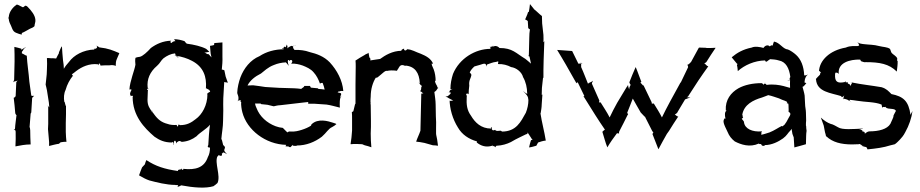

<svg xmlns="http://www.w3.org/2000/svg" viewBox="-20 -673 4294 896"><path d="M20 -585 21 -584C21 -578 23 -573 25 -567C37 -544 37 -527 55 -520C63 -517 72 -513 81 -512H82C81 -513 82 -517 82 -519C95 -524 110 -534 120 -539C129 -542 136 -546 141 -551C141 -561 147 -571 145 -582C143 -602 128 -622 108 -642C96 -652 96 -642 87 -639C76 -643 58 -657 55 -649C42 -641 22 -618 21 -594H20ZM41 -289C43 -291 49 -294 53 -294C56 -295 60 -296 63 -297C60 -295 57 -292 56 -289L53 -224C51 -221 46 -216 44 -217V-216C46 -196 50 -169 51 -147L52 -142C53 -141 55 -136 57 -136C55 -116 51 -93 50 -72C49 -70 47 -67 44 -67L45 -66C46 -67 47 -67 49 -66H51C51 -65 51 -64 52 -63L53 -59C54 -36 53 -12 52 10H53C74 6 97 1 123 1C122 -20 121 -44 121 -65L120 -74C120 -75 119 -79 118 -80C119 -100 122 -122 123 -143L125 -146V-147L126 -148V-149L130 -215C131 -219 137 -224 139 -225V-226C136 -225 129 -225 126 -227L117 -292C114 -333 107 -374 105 -413C98 -414 91 -421 82 -424V-428C82 -428 83 -432 82 -432C84 -432 87 -438 88 -439V-440C92 -444 96 -451 100 -453L99 -454C95 -448 85 -446 80 -440C80 -442 80 -445 79 -446C68 -449 58 -452 48 -454H47C48 -432 48 -408 48 -386L46 -301C45 -297 43 -291 41 -289Z M193 -278C194 -272 198 -260 199 -252L208 -195C209 -187 209 -179 210 -172C208 -174 204 -177 204 -180H203C203 -178 204 -175 205 -173V-95C205 -88 204 -77 204 -71V-70C204 -63 206 -54 206 -47L208 -24C209 -14 210 -2 209 7L210 8C223 5 239 0 255 -2L263 -9C271 -10 282 -12 290 -11V-12C289 -25 287 -43 287 -57V-99C287 -112 288 -127 288 -140V-179C287 -178 286 -181 286 -181L282 -196V-197L280 -198C277 -216 278 -237 286 -253C293 -279 306 -302 320 -319C321 -318 323 -318 324 -318C324 -318 322 -317 320 -319L321 -320H320V-319C320 -319 319 -320 319 -321C318 -323 317 -325 315 -326C321 -330 328 -335 335 -341C361 -361 397 -378 437 -373C438 -372 440 -369 441 -368C441 -370 440 -372 441 -374C443 -382 449 -371 449 -367H450C468 -368 480 -369 489 -368C495 -369 500 -369 505 -369C509 -369 515 -368 520 -365V-366C520 -378 521 -388 525 -397L537 -425C506 -438 487 -447 443 -452C441 -454 439 -455 437 -456C435 -456 433 -458 432 -460L431 -459C432 -458 433 -454 433 -452C432 -447 425 -445 421 -445C420 -445 419 -446 419 -446L418 -445C419 -445 420 -444 420 -444V-442C369 -440 325 -416 302 -384C293 -374 284 -363 278 -352C278 -358 277 -364 277 -370L274 -392C272 -413 270 -436 269 -457C263 -451 260 -438 255 -429V-425C250 -417 246 -407 242 -400C236 -400 228 -402 220 -401C213 -401 205 -403 200 -402H199C200 -386 200 -366 199 -349L198 -326C197 -311 194 -292 193 -279ZM420 -441C418 -439 413 -440 420 -441Z M584 -255C586 -255 588 -256 589 -256C591 -256 593 -255 594 -254C594 -253 593 -252 593 -252C590 -245 583 -236 590 -226V-225C593 -226 597 -226 599 -226C600 -226 601 -223 600 -221H599C599 -133 652 -77 701 -35C724 -19 747 -8 782 -8C783 -8 785 -10 786 -11C788 -11 791 1 791 4L792 3C792 1 791 -2 791 -5C791 -17 798 -19 800 -13C802 -10 802 -5 802 -3C803 -5 805 -9 807 -10C817 -18 820 -15 828 -11H829C856 -13 877 -22 897 -37C913 -55 944 -71 960 -91C958 -76 956 -59 955 -44L952 4C951 6 951 7 950 8C947 17 960 15 960 16C960 32 957 48 950 60C933 110 892 121 836 115C837 116 833 123 829 118C828 117 827 114 828 113H827C827 122 810 114 810 125C748.5 116.2 706.5 103 663 74C660 80 658 87 656 94L643 108C638 120 633 133 629 145L630 146C647 156 662 164 677 169C711 178 757 190 799 190V191C800 190 807 191 809 191C812 191 812 195 809 198C808 198 807 199 808 199C807 199 807 200 807 200C808 200 810 199 812 198C823 195 825 191 826 192C884 203 940 207 976 196C983 192 989 186 995 181C1011 147 980 86 995 56C1000 59 993 48 1006 53C1006 53 1008 54 1009 54C1010 55 1016 54 1016 50C1016 49 1016 46 1015 44C1016 44 1017 43 1018 42C1022 39 1019 37 1024 39C1029 40 1035 44 1038 46H1039C1036 43 1031 38 1028 33C1022 22 1037 18 1025 7L1023 5L1021 4C1022 4 1021 2 1021 2L1016 -18C1015 -20 1014 -23 1013 -25C1015 -51 1021 -81 1021 -109L1022 -158C1022 -176 1021 -196 1022 -215L1026 -283V-290C1028 -290 1031 -289 1032 -289C1035 -289 1040 -288 1042 -287L1043 -288C1040 -297 1036 -306 1033 -316L1027 -345C1025 -346 1017 -349 1015 -348C1017 -365 1019 -390 1018 -409V-475H1017C1004 -474 992 -473 980 -472L979 -463C973 -461 967 -460 960 -459L963 -423C964 -417 966 -411 967 -405C963 -410 958 -415 954 -420C940.4 -420 942.3 -428 932 -427C939 -428 951 -430 957 -431C952 -436 947 -441 942 -445C919 -457 884 -465 853 -469C850 -469 845 -476 841 -481C826 -486 810 -490 793 -490H792C793 -489 793 -488 794 -488C796 -485 796 -483 799 -481H796C792 -480 783 -479 782 -472C780 -473 777 -475 775 -476H773L774 -477C775 -479 778 -481 779 -483H778C741 -482 710 -468 684 -449C667 -430 646 -411 633 -408C626 -407 618 -406 612 -403V-402C610 -393 611 -381 612 -371C608 -345 586 -294 584 -255ZM586 -224C587 -224 588 -225 589 -225H586ZM667 -253C663 -253 670 -264 674 -260V-261C673 -261 671 -262 669 -264C665 -303 679 -337 713 -366C727 -378 731 -391 743 -401C759 -413 777 -422 797 -424C797 -422 799 -418 800 -415C800 -414 801 -414 801 -413C827 -409 854 -401 876 -389C930 -361 945 -314 941 -262L940 -261H942C957 -252 957 -254 957 -253C958 -251 960 -246 961 -244C954 -244 943 -233 947 -233H948C948 -182 923 -138 893 -117C873 -101 853 -89 820 -89C819 -90 815 -92 813 -92L810 -83V-82H809C807 -84 805 -89 804 -90C790 -89 774 -90 761 -95C734 -102 717 -115 699 -140C696 -144 694 -147 691 -151V-148C687 -155 682 -162 678 -169C663 -193 670 -219 670 -251C670 -252 671 -254 672 -255H671C670 -254 668 -253 667 -253ZM686 -158C686 -157 687 -156 688 -156C687 -157 687 -158 686 -159ZM688 -156C690 -155 692 -156 691 -154V-151C690 -153 689 -154 688 -156ZM793 -414C796 -414 798 -413 801 -413C801 -412 802 -412 802 -411ZM802 -411C808 -402 814 -407 814 -407C810 -408 806 -410 802 -411ZM806 200H807ZM835 114C835 115 836 114 836 115V114Z M1086 -238C1087 -236 1090 -232 1090 -230C1093 -222 1095 -210 1090 -203C1089 -202 1088 -202 1087 -201H1088C1089 -201 1090 -203 1091 -203C1106 -209 1108 -202 1100 -202V-201C1101 -201 1103 -201 1103 -200C1109 -192 1106 -190 1106 -192C1106 -193 1106 -195 1105 -196C1105 -180 1107 -164 1111 -149C1132 -67 1219 1 1316 3C1315 4 1314 6 1313 8L1311 10L1312 11C1313 10 1313 9 1313 8C1316 11 1321 11 1325 10C1332 14 1334 18 1343 6C1343 5 1343 4 1344 3C1344 4 1345 4 1345 5C1348 9 1365 8 1365 7V6C1409 6 1449 -10 1482 -35C1503 -53 1513 -73 1530 -80C1537 -84 1544 -88 1550 -94C1549 -95 1543 -98 1535 -100C1511 -108 1464 -122 1434 -93C1433 -92 1431 -88 1432 -87C1420 -79 1404 -72 1388 -67C1372 -62 1357 -58 1335 -59L1334 -60C1333 -59 1325 -59 1324 -57C1324 -56 1323 -56 1323 -55C1318 -56 1312 -65 1301 -75V-76C1288.4 -77.1 1276.7 -80.1 1266 -84C1226 -99 1192 -129 1177 -169C1174 -175 1171 -183 1170 -190H1196L1199 -187L1228 -184C1238 -182 1249 -179 1257 -177H1258C1266 -179 1278 -182 1288 -182L1391 -194C1400 -195 1410 -196 1419 -197C1418 -196 1418 -194 1418 -193C1419 -192 1418 -190 1418 -190V-189H1446L1504 -185C1525 -182 1548 -175 1565 -171H1566C1565 -185 1564 -216 1573 -225L1572 -226C1572 -223 1569 -221 1567 -219C1569 -227 1577 -236 1568 -239C1565 -240 1559 -241 1555 -242C1557 -243 1558 -243 1559 -246C1560 -247 1562 -245 1566 -247C1571 -249 1578 -249 1582 -248V-249C1578 -298 1553 -345 1519 -382C1492 -410 1458 -422 1425 -430C1403 -438 1379 -441 1354 -440C1354 -441 1353 -442 1352 -443C1348 -447 1347 -454 1347 -457C1344 -456 1345 -462 1335 -457C1331 -455 1324 -451 1321 -447C1322 -451 1322 -457 1320 -461C1318 -468 1320 -466 1315 -457C1314 -455 1314 -453 1315 -452C1314 -453 1309 -455 1308 -455C1306 -456 1303 -451 1302 -447L1303 -446C1303 -445 1303 -444 1304 -443C1263 -443 1223 -432 1191 -411C1148 -393 1118 -354 1102 -312C1094 -290 1088 -264 1087 -240L1088 -239V-236ZM1135 -274C1147 -298 1170 -316 1198 -330C1213 -341 1229 -359 1259 -370C1275 -377 1295 -381 1314 -382C1318.8 -377.2 1323.7 -371.6 1326 -367L1327 -368C1325 -372 1323 -381 1323 -387C1323 -396 1329 -394 1332 -388C1333 -398 1351 -393 1341 -379C1341 -378 1339 -377 1339 -377V-376C1358 -377 1376 -373 1393 -367C1410 -360 1430 -352 1444 -335C1457 -321 1467 -301 1473 -283H1474C1474 -284 1478 -286 1480 -286H1486V-285C1490 -275 1493 -265 1495 -255C1485 -256 1476 -258 1466 -258L1463 -261L1431 -264C1429 -266 1427 -270 1427 -272H1400C1400 -268 1395 -265 1392 -263C1391 -263 1386 -259 1386 -258C1377 -259 1363 -261 1353 -261L1287 -263H1284L1218 -267C1200 -270 1177 -273 1161 -275ZM1301 -443C1293 -450 1299 -449 1302 -447C1301 -445 1301 -443 1301 -443ZM1347 -457C1347 -458 1348 -459 1348 -459H1354C1352 -458 1349 -458 1347 -457ZM1354 -459H1359V-460C1358 -460 1356 -460 1354 -459Z M1616 -1 1617 0C1633 -2 1654 -1 1670 0L1682 5C1692 7 1704 11 1712 14H1713C1711 -6 1710 -29 1710 -50L1711 -81V-109L1710 -182L1709 -193C1709 -194 1710 -196 1710 -196L1709 -197C1709 -205 1709 -214 1710 -222C1710 -258 1720 -289 1734 -311V-310C1736 -310 1740 -311 1742 -312C1763 -328 1778 -346 1786 -342C1799 -345 1813 -345 1831 -343L1832 -342C1833 -345 1836 -349 1838 -352C1844 -361 1848 -377 1872 -365C1873 -365 1872 -366 1871 -367C1916 -364 1937 -333 1939 -285H1938V-284C1937 -284 1937 -285 1937 -284C1940.2 -279.1 1943.9 -274.6 1949 -272C1948 -271 1947 -268 1946 -266L1945 -255C1944 -253 1942 -248 1941 -248V-247C1946 -247 1951 -239 1956 -237C1953 -237 1949 -237 1946 -236L1942 -63C1936 -45 1927 -28 1922 -12C1933 -11 1948 -9 1961 -6L2000 5C2008 5 2016 6 2023 7H2024C2023 -3 2021 -12 2020 -22C2019 -31 2015 -42 2015 -50V-75C2016 -92 2015 -114 2014 -131L2013 -185C2013 -204 2009 -227 2007 -244C2009 -244 2014 -249 2016 -251L2022 -260C2022 -261 2024 -262 2025 -262V-263C2024 -263 2022 -264 2022 -265C2021 -266 2021 -268 2020 -269V-272C2020 -272 2019 -274 2018 -274C2007 -293 2010 -298 2012 -296C2013 -295 2012 -295 2013 -295C2013 -314 2010 -333 2004 -349C1996 -366 1995 -370 1994 -376H2001C1991 -400 1968 -412 1944 -422C1920 -430 1901 -443 1880 -443L1877 -440C1870 -433 1863 -442 1866 -446C1866 -447 1867 -447 1867 -447C1866 -447 1866 -447 1865 -446C1853 -442 1851 -437 1854 -436C1811 -436 1776 -414 1754 -398C1739 -395 1722 -394 1708 -391C1709 -394 1709 -398 1707 -403L1704 -404C1703 -411 1701 -419 1700 -426C1694 -422 1687 -421 1681 -416C1667 -408 1653 -400 1640 -391H1639C1640 -382 1640 -371 1640 -362L1639 -280V-187H1638V-189H1637V-187L1629 -154C1628 -153 1623 -150 1622 -150C1623 -141 1623 -127 1623 -117V-64C1622 -43 1619 -19 1616 -1ZM1700 -426V-428L1701 -427ZM1880 -443C1880 -443 1881 -444 1882 -444V-445ZM1932 -289 1935 -286C1934 -287 1933 -288 1933 -289ZM1935 -286 1937 -284V-283C1937 -283 1936 -284 1935 -286Z M2060 -221C2063 -221 2069 -219 2072 -216C2072 -216 2088 -207 2095 -204C2090 -204 2082 -201 2079 -203C2078 -199 2079 -208 2078 -211C2078 -165 2093 -116 2117 -78C2136 -45 2167 -24 2206 -13C2205 -12 2205 -9 2205 -8C2224 8 2249 16 2277 7V8L2278 7V5C2278 7 2284 9 2285 10L2284 9H2285C2287 10 2291 12 2291 14H2292C2292 12 2295 8 2296 8C2297 7 2298 6 2298 7H2299C2323 6 2346 -1 2364 -10C2392 -27 2419 -38 2436 -47C2441 -46 2442 -49 2442 -55C2447 -48 2453 -38 2457 -32C2459 -29 2462 -23 2466 -20C2464 -20 2460 -20 2458 -19C2455 -8 2451 3 2449 15C2460 14 2472 10 2483 7L2491 -8C2502 -12 2515 -16 2527 -17C2521 -57 2508 -104 2502 -145L2503 -144C2505 -156 2508 -173 2508 -186L2511 -229C2511 -230 2512 -231 2512 -231H2510C2509 -231 2508 -231 2508 -230C2508 -240 2509 -252 2509 -263L2514 -309C2515 -309 2516 -311 2516 -311V-346L2517 -393L2520 -477C2520 -478 2521 -479 2521 -480H2520C2520 -479 2519 -478 2518 -478C2517 -477 2516 -476 2516 -475C2517 -486 2516 -498 2516 -510L2510 -564C2510 -575 2509 -588 2509 -598C2496 -608 2484 -621 2471 -631V-632C2465 -639 2460 -646 2454 -653H2453C2452 -642 2450 -629 2448 -618L2444 -616C2441 -603 2434 -592 2431 -583V-582C2434 -581 2440 -578 2443 -575L2445 -542C2446 -540 2452 -536 2453 -536C2451 -525 2450 -510 2450 -498L2448 -417C2448 -415 2447 -412 2446 -412V-411C2447 -412 2450 -410 2451 -409C2453 -398 2456 -386 2458 -376C2450 -384 2440 -391 2432 -398C2387 -425 2372 -449 2311 -449C2305 -455 2297 -461 2285 -457C2282 -456 2278 -455 2274 -454H2273L2272 -453L2271 -454C2274 -456 2277 -457 2280 -459H2281C2282 -460 2283 -460 2282 -459C2281 -459 2281 -457 2280 -457V-458L2278 -456C2278.5 -456 2278.8 -456.8 2279 -457C2277 -456 2275 -455 2274 -454H2273C2272 -454 2272 -453 2272 -453C2271 -453 2270 -452 2269 -452C2270 -452 2270 -454 2271 -454C2270 -454 2270 -455 2267 -455C2268 -454 2268 -453 2268 -452C2269 -449 2269 -445 2268 -445C2199 -445 2124 -401 2094 -328C2087 -306 2082 -283 2082 -257C2086 -257 2096 -259 2092 -258C2080 -255 2075 -246 2078 -242C2080 -242 2081 -241 2083 -241C2085 -241 2084 -235 2073 -227C2070 -224 2063 -222 2060 -222ZM2070 -243H2074L2070 -244ZM2074 -243C2075 -243 2077 -242 2078 -242V-241ZM2078 -241H2079ZM2155 -234C2155 -235 2162 -238 2165 -235C2166 -234 2166 -233 2167 -233C2167 -246 2168 -260 2170 -273C2167 -300 2177 -304 2180 -324C2178 -328 2174 -334 2172 -335C2177 -346 2185 -355 2194 -363C2201 -365 2213 -368 2222 -371C2235 -375 2249 -382 2249 -364L2250 -363C2250 -366 2251 -370 2253 -372C2265 -376 2281 -383 2294 -384C2295 -384 2298 -385 2299 -385C2306 -388 2307 -387 2304 -377V-375L2305 -374C2327 -375 2348 -369 2365 -360C2389 -357 2415 -337 2421 -313C2434 -291 2440 -263 2440 -238L2441 -237C2441 -236 2440 -236 2440 -235C2434 -238 2428 -242 2424 -246L2423 -245C2428 -242 2435 -234 2439 -228C2447 -217 2444 -211 2445 -209C2446 -209 2446 -208 2446 -208C2446 -185 2441 -165 2434 -147C2410 -104 2389 -59 2322 -59C2322 -60 2320 -62 2319 -62C2315 -65 2304 -60 2295 -63C2294 -64 2290 -66 2291 -67H2290C2290 -67 2286 -65 2284 -65C2278 -63 2275 -70 2274 -73C2275 -73 2275 -74 2276 -74C2277 -76 2272 -81 2271 -79C2271 -77 2271 -74 2272 -73C2225 -73 2197 -101 2178 -133C2159 -159 2156 -184 2158 -223H2159C2159 -225 2156 -231 2155 -234ZM2265 -455H2267C2266 -455 2266 -456 2265 -456ZM2274 -454C2275 -455 2277 -455 2278 -456C2277 -455 2275 -455 2274 -454ZM2276 10 2277 11V8C2277 9 2277 9 2276 10ZM2312 -448C2313 -448 2313 -447 2313 -447ZM2441 -239C2441 -240 2442 -241 2442 -240C2442 -239 2441 -239 2441 -239Z M2580 -440C2593 -418 2608 -394 2621 -371L2668 -288C2669 -287 2669 -285 2669 -285L2670 -284C2670 -285 2671 -287 2672 -287C2673 -288 2675 -289 2676 -289C2687 -268 2696 -246 2707 -225C2706 -224 2703 -222 2702 -221C2703 -221 2706 -220 2706 -219L2758 -136C2772 -113 2789 -89 2803 -68C2800 -67 2794 -61 2791 -58C2799 -33 2805 -8 2814 14V15C2827 -7 2843 -30 2859 -51C2861 -51 2867 -51 2868 -50H2869C2868 -52 2869 -58 2870 -60C2883 -86 2897 -111 2909 -137L2911 -139V-140C2911 -140 2909 -142 2909 -143L2907 -147C2916 -168 2924 -191 2933 -213C2944 -192 2958 -170 2970 -148L2988 -129C2990 -129 2992 -126 2992 -124L3024 -61C3025 -60 3028 -56 3029 -55C3028 -53 3026 -50 3025 -48V-47C3034 -24 3043 0 3052 22L3053 23C3065 0 3079 -25 3092 -48L3102 -62C3116 -85 3131 -108 3145 -129V-130C3141 -127 3134 -136 3129 -139C3133.6 -140.5 3137.4 -144.6 3141 -147H3140C3151 -167 3166 -189 3177 -209L3192 -215C3195 -216 3200 -216 3202 -217C3198 -217 3189 -220 3184 -219C3186 -220 3189 -221 3191 -223L3239 -297C3254 -320 3271 -343 3285 -363V-364C3277 -364 3272 -376 3266 -378C3269 -378 3274 -381 3276 -383C3290 -406 3305 -428 3319 -449V-450C3306 -449 3292 -449 3278 -449L3274 -450C3264 -450 3253 -451 3243 -451H3242V-450H3241L3205 -384L3196 -375C3195 -374 3189 -370 3188 -371L3187 -370C3189 -370 3191 -364 3191 -362V-359C3179 -336 3168 -309 3157 -288C3156 -289 3153 -284 3153 -283L3107 -199C3094 -175 3080 -148 3069 -125C3058 -147 3044 -169 3031 -190C3029 -190 3024 -190 3022 -189C3022 -192 3021 -196 3020 -198L2984 -273C2983 -274 2984 -275 2984 -276H2983C2983 -276 2983 -274 2982 -274L2981 -272V-274L2972 -284C2971 -285 2970 -286 2968 -287C2970 -288 2972 -290 2973 -291C2964 -313 2957 -336 2947 -359H2946C2936 -337 2926 -312 2917 -289C2918.4 -284.7 2920 -280 2923 -277C2922 -275 2920 -272 2920 -271C2918 -267 2916 -262 2916 -256C2914 -262 2911 -269 2911 -277C2910 -274 2907 -269 2904 -266L2860 -193C2848 -171 2835 -147 2825 -125C2813 -149 2797 -172 2783 -195C2781 -196 2778 -195 2775 -195C2776 -197 2777 -202 2777 -204L2742 -283C2743 -287 2745 -293 2747 -295L2746 -296C2741 -289 2729 -289 2724 -282C2714 -306 2704 -334 2692 -360V-377L2682 -376H2679L2650 -435C2627 -436 2603 -439 2580 -440ZM2689 -381C2689 -381 2690 -380 2691 -380C2691 -381 2690 -381 2690 -382ZM2691 -380C2693 -379 2695 -378 2696 -378C2697 -378 2699 -377 2700 -377H2692C2692 -378 2691 -379 2691 -380Z M3362 -121C3351 -108 3357 -95 3375 -58C3383 -38 3394 -25 3409 -13C3438 2 3479 16 3521 -3C3522 -1 3528 0 3530 -1H3532V0C3536 13 3553 7 3549 3L3550 4C3582 4 3613 -12 3634 -27C3652 -40 3658 -54 3665 -60C3670 -65 3673 -69 3674 -72C3675 -65 3677 -55 3678 -48L3684 -32C3685 -17 3686 0 3687 15C3705 11 3722 5 3741 0L3742 -39C3742 -46 3743 -56 3744 -62V-63C3743 -69 3742 -78 3742 -85L3741 -87C3741 -94 3741 -104 3742 -111L3741 -148C3741 -160 3737 -175 3737 -188L3735 -227C3733 -241 3728 -256 3725 -268C3731 -268 3739.6 -281.6 3743 -285C3742 -285 3738 -286 3737 -288H3736C3735 -289 3734 -289 3733 -289C3734 -289 3735 -292 3735 -293C3736 -296 3734 -301 3741 -315C3743 -319 3747 -322 3749 -324V-325C3746 -323 3741 -321 3737 -321C3735 -321 3734 -322 3733 -321C3731 -364 3718 -396 3695 -417C3684 -427 3668 -438 3657 -442C3633 -444 3620 -474 3592 -479C3589 -474 3583 -450 3585 -458C3587 -464 3577 -462 3573 -457H3571C3568 -462 3554 -465 3544 -451H3543C3543 -451 3543 -449 3544 -449C3528 -454 3502 -458 3488 -451C3448 -443 3420 -427 3395 -406V-405C3402 -396 3411 -386 3419 -376C3420 -375 3421 -375 3422 -375C3422 -374 3421 -374 3421 -373L3419 -369C3422 -359 3422 -349 3423 -342V-341C3454 -369 3501 -390 3550 -391C3551 -390 3551 -389 3552 -388C3555 -379 3564 -392 3573 -396L3572 -397C3588 -396 3602 -395 3614 -391C3648 -385 3663 -354 3668 -315V-313C3664 -308 3665 -304 3665 -301C3666 -302 3666 -301 3667 -302C3666 -290 3667 -276 3667 -264C3669 -259 3618 -285 3559 -277C3556 -275 3554 -287 3545 -281C3544 -279 3543 -277 3542 -276V-278C3541 -282 3536 -285 3534 -285C3493 -285 3455 -277 3426 -261C3391 -241 3364 -207 3367 -158C3368 -157 3369 -157 3371 -156C3360 -153 3363 -130 3365 -123C3365 -122 3366 -120 3366 -119C3365 -120 3363 -120 3362 -121ZM3441 -121 3442 -120C3443 -121 3449 -123 3449 -123C3444.8 -122.2 3446.7 -135.3 3444 -138C3452 -185 3495 -206 3536 -218C3546 -221 3556 -226 3565 -229C3581 -226 3599 -219 3615 -214C3636 -203 3654 -202 3654 -194C3653 -194 3651 -193 3651 -192C3656 -190 3659 -189 3659 -189C3660 -182 3660 -177 3660 -171C3660 -164 3661 -159 3660 -152C3660 -151 3661 -150 3662 -150C3677 -141 3663 -131 3650 -104C3647 -100 3644 -95 3641 -91C3638 -89 3635 -86 3631 -83C3631 -84 3629 -85 3628 -85C3613 -78 3594 -64 3571 -55C3558 -51 3544 -46 3532 -44C3533 -46 3534 -50 3533 -53C3533 -55 3534 -58 3536 -59L3535 -60C3491 -56 3456 -72 3452 -102C3452 -110 3443 -113 3441 -121ZM3547 -283C3549 -285 3550 -287 3551 -288V-289C3550 -288 3549 -285 3547 -283ZM3654 -296C3655 -296 3657 -296 3658 -297C3657 -297 3655 -297 3654 -296ZM3658 -297C3660 -298 3663 -300 3665 -301C3665 -299 3664 -297 3662 -297Z M3787 -304 3788 -303C3792 -243 3857 -240 3907 -224C3904 -220 3908 -218 3914 -222C3916 -224 3919 -226 3920 -228C3918.4 -224.8 3916 -217.8 3916 -213C3921 -210.5 3933.7 -211.3 3943 -202C3944 -202 3944 -202 3945 -201C3944 -202 3943 -202 3943 -202C3944 -203 3947 -205 3946 -208H3947V-207C3956 -206 3967 -205 3978 -203C4020 -196 4063 -198 4094 -185C4095 -182 4097 -172 4097 -170C4098 -172 4100 -174 4103 -174C4111 -172 4115 -175 4115 -175C4115 -175 4114 -174 4113 -172C4126 -160 4158 -171 4161 -154H4160C4157 -149 4146 -127 4150 -133C4150 -125 4142 -112 4135 -95C4120 -70 4081 -60 4037 -60L4035 -59C4033.4 -61.4 4020.8 -53.8 4016 -49C4016 -61.4 4007.9 -58 4004 -60C4004 -61 4004 -61 4005 -62C4006 -63 3998 -70 3988 -69C3988 -69 4002 -71 4007 -72V-73C3963 -71 3910 -66 3891 -79C3883 -83 3868 -93 3856 -95C3842 -100 3826 -110 3811 -124V-123C3814 -113 3821 -98 3824 -87L3830 -56C3832 -50 3834 -42 3835 -36L3836 -37C3865 -9 3906 1 3956 1C3967 1 3976 0 3987 0C3987 1 3988 1 3988 0C3989 0 3988 -4 3999 3C4002 6 4008 11 4010 13H4011C4009 11 4006 9 4006 6L4008 8C4012 14 4022 11 4024 15C4026 17 4028 23 4028 24H4029C4069 20 4102 16 4136 5C4143 3 4150 2 4156 0C4165 -6 4173 -15 4180 -22C4188 -31 4196 -39 4205 -57C4222 -87 4234 -123 4238 -153H4237L4229 -137C4220.3 -201.9 4195.1 -223 4140 -234C4126 -248 4117 -259 4094 -266C4048 -274 3999 -279 3956 -288C3957 -285 3950 -276 3947 -271V-276C3946 -281 3940 -281 3937 -283C3936 -285 3936 -288 3936 -289C3936 -291 3929 -287 3927 -289C3926 -290 3925 -293 3926 -294H3925C3925 -293 3923 -291 3922 -290C3888 -283 3875 -291 3877 -326V-329H3878C3878 -329 3875 -337 3888 -333C3890 -332 3893 -330 3893 -328L3894 -329C3889 -381 3946 -396 3994 -395C3995 -394 3996 -391 3998 -388C4010 -382 4019 -382 4019 -383C4085 -383 4129 -375 4165 -339L4168 -364C4169 -372 4169 -381 4169 -389C4168 -390 4167 -390 4166 -390C4167 -393 4167 -399 4167 -401C4162 -412 4148 -418 4141 -426C4137 -432 4136 -441 4133 -445C4120 -454 4103 -453 4083 -458C4058 -465 4036 -464 4012 -467C4003 -468 3986 -470 3983 -476L3982 -475C3985 -473 3988 -467 3989 -463V-461C3987 -460 3984 -458 3982 -458C3967 -457 3950 -461 3927 -451C3852 -438 3804 -391 3802 -340H3803L3805 -342C3806 -341 3809.6 -334.4 3812 -332C3811 -332 3809 -333 3808 -333C3807 -334 3809 -328 3806 -324C3800 -318 3791 -309 3787 -304ZM3807 -343C3808 -344 3809 -344 3808 -343ZM3912 -216 3913 -215V-216ZM3913 -215C3914 -214 3915 -213 3916 -213V-208C3916 -209 3915 -210 3915 -211C3914 -212 3913 -214 3913 -215ZM3945 -201C3947 -199 3950 -197 3952 -196V-197C3951 -198 3947 -200 3945 -201ZM3946 -290C3949 -290 3952 -289 3955 -289C3956 -289 3956 -288 3956 -288C3953 -289 3949 -289 3946 -290ZM3988 -459C3987 -460 3988 -460 3989 -460C3989 -458 3990 -458 3988 -459ZM3999 -387C4000 -386 4000 -385 4001 -384V-385C4001 -386 4000 -386 3999 -387Z"/></svg>

Font: Charger Mayhem
Style: Regular
Weight: 400
Designer: Jasper
Foundry: Cannot Into Space Fonts
Version: Version 0.98